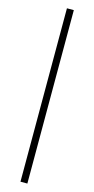

<svg xmlns="http://www.w3.org/2000/svg" viewBox="-164 -869 581 1185"><g transform="rotate(15 127.0 -277.0)"><path d="M105 277V-831H149V277Z"/></g></svg>

Font: Noto Sans HK Thin Light
Style: Regular
Weight: 300
Version: Version 2.004-H2;hotconv 1.0.118;makeotfexe 2.5.65603